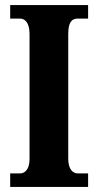

<svg xmlns="http://www.w3.org/2000/svg" viewBox="-20 -734 384 754"><path d="M20 0H326V-53H285C266 -53 248 -70 248 -110V-600C248 -647 262 -661 285 -661H326V-714H20V-661H59C76 -661 96 -647 96 -601V-109C96 -67 76 -53 59 -53H20Z"/></svg>

Font: Noto Serif Devanagari ExtraCondensed ExtraBold
Style: Regular
Weight: 800
Width: 2
Designer: Universal Thirst, Indian Type Foundry and the Monotype Design Team
Foundry: Monotype Imaging Inc.
Version: Version 2.004